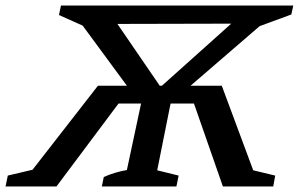

<svg xmlns="http://www.w3.org/2000/svg" viewBox="-60 -670 1074 690"><path d="M306 0 313 -34Q351 -51 396 -59L447 -298H366L143 0H-40L-32 -39L57 -60L292 -362H396L237 -578L152 -616L159 -650H994L987 -618L873 -576L625 -362H737L850 -58L929 -39L922 0H741L637 -298H553L505 -58L582 -39L574 0ZM362 -584 514 -362H522L771 -585Z"/></svg>

Font: Piazzolla SC Medium
Style: Italic
Weight: 500
Italic angle: -11.3°
Designer: Juan Pablo del Peral
Foundry: Huerta Tipografica
Version: Version 1.330